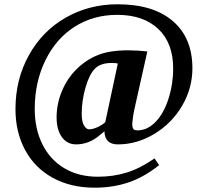

<svg xmlns="http://www.w3.org/2000/svg" viewBox="-20 -686 970 896"><path d="M877.9 -367.2Q877.9 -275.4 830.6 -193.6Q783.2 -111.8 701.7 -62Q620.1 -12.2 529.8 -12.2Q469.2 -12.2 467.3 -73.2L441.9 -52.2Q393.1 -12.2 335 -12.2Q293 -12.2 268.6 -46.4Q244.1 -80.6 244.1 -138.2Q244.1 -201.2 269 -261Q293.9 -320.8 338.1 -364Q382.3 -407.2 437 -429.2Q491.7 -451.2 578.1 -451.2Q620.6 -451.2 667.5 -445.8L608.4 -181.6Q604 -163.6 600.6 -139.2Q597.2 -114.7 597.2 -105Q597.2 -93.8 601.3 -85.7Q605.5 -77.6 621.6 -77.6Q667.5 -77.6 705.6 -116.7Q743.7 -155.8 765.9 -224.1Q788.1 -292.5 788.1 -366.7Q788.1 -485.4 718.5 -551Q648.9 -616.7 526.9 -616.7Q416.5 -616.7 329.3 -561.8Q242.2 -506.8 192.1 -405Q142.1 -303.2 142.1 -177.2Q142.1 -85 177.7 -12.9Q213.4 59.1 280 98.9Q346.7 138.7 437 138.7Q508.8 138.7 571.8 119.1Q634.8 99.6 701.2 53.2L722.7 84.5Q653.3 140.1 580.6 165Q507.8 189.9 421.9 189.9Q310.5 189.9 226.6 144Q142.6 98.1 97.4 14.4Q52.2 -69.3 52.2 -176.8Q52.2 -316.4 115.2 -429.2Q178.2 -542 287.1 -604Q396 -666 528.8 -666Q695.3 -666 786.6 -587.6Q877.9 -509.3 877.9 -367.2ZM361.3 -154.3Q361.3 -119.1 371.8 -100.8Q382.3 -82.5 396 -82.5Q412.6 -82.5 434.3 -92.3Q456.1 -102.1 471.2 -115.7L529.8 -389.6Q521.5 -392.1 500 -392.1Q450.2 -392.1 423.8 -366.5Q397.5 -340.8 379.4 -278.8Q361.3 -216.8 361.3 -154.3Z"/></svg>

Font: Tinos
Style: Bold
Weight: 700
Designer: Steve Matteson
Foundry: Monotype Imaging Inc.
Version: Version 1.23